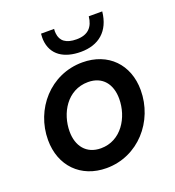

<svg xmlns="http://www.w3.org/2000/svg" viewBox="-129 -799 831 911"><g transform="rotate(-20 286.5 -344.0)"><path d="M255 9C414.5 9 533 -126 533 -284C533 -413.5 447 -502 317 -502C155 -502 38.5 -366.5 38.5 -211C38.5 -80.5 125.5 9 255 9ZM148.5 -214C148.5 -305 204 -405 310.5 -405C384 -405 423 -353.5 423 -280.5C423 -186.5 364.5 -88.5 262 -88.5C188 -88.5 148.5 -141 148.5 -214ZM179 -667C184.5 -587 246 -551 329 -551C419 -551 479 -600 489 -697H421C415.5 -644.5 388 -614 330 -614C277 -614 250 -635 246 -674C245 -681 245 -689 246 -697H180C179 -683.5 178.5 -673.5 179 -667Z"/></g></svg>

Font: HK Grotesk SemiBold
Style: Italic
Weight: 600
Italic angle: -16°
Designer: Alfredo Marco Pradil
Foundry: Hanken Design Co.
Version: Version 3.001;FEAKit 1.0